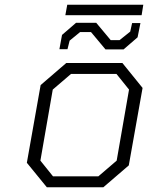

<svg xmlns="http://www.w3.org/2000/svg" viewBox="-20 -788 623 808"><path d="M255 -724 263 -768H583L576 -724ZM424 -580 363 -653H317L273 -617L264 -581H230L241 -641L300 -692H385L446 -619H483L528 -655L536 -691H571L559 -631L500 -580ZM177 0 93 -103 151 -430 259 -523H495L580 -418L522 -92L415 0ZM203 -46H394L471 -112L523 -411L470 -477H279L202 -411L150 -112Z"/></svg>

Font: Tomorrow Light
Style: Italic
Weight: 300
Italic angle: -10°
Designer: Tony de Marco, Monica Rizzolli
Foundry: Just in Type
Version: Version 2.002